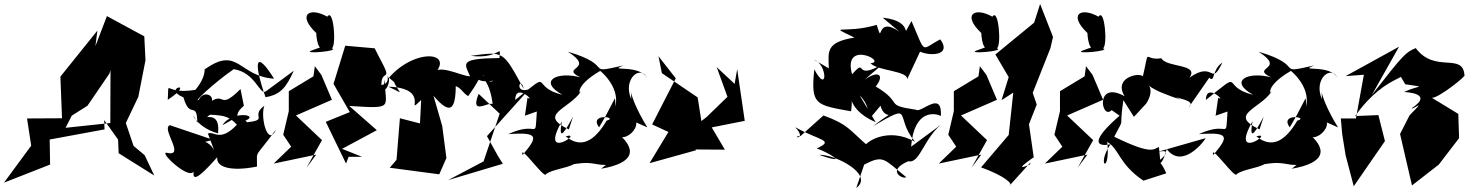

<svg xmlns="http://www.w3.org/2000/svg" viewBox="-61 -844 7389 966"><path d="M533 -142 536 -73 715 39 667 -63 611 -110 572 -225 635 -357 671 -541 665 -661 477 -763 419 -612 429 -690 244 -460 243 -455 251 -249 75 -248 96 -111 -41 75 191 -16 189 -142 465 -193 463 -240ZM300 -262 379 -312 489 -473 495 -491 494 -225 269 -201Z M1016 -89C962 -185 856 -92 1010 -141L794 -214C747 -199 875 -53 780 -75C731 -87 889 63 913 19C908 63 929 64 1032 -53C1025 -2 1102 20 1232 -6C1233 -96 1215 -38 1328 -193C1287 -100 1247 -255 1269 -312C1188 -253 1318 -238 1138 -225C1283 -263 1109 -296 1058 -214C1185 -282 1097 -250 1166 -312L1149 -396C1025 -272 1086 -412 960 -303C1059 -334 973 -409 939 -342C907 -323 1008 -422 1115 -496C1225 -479 1245 -364 1276 -384L1417 -488C1380 -408 1354 -368 1275 -355C1210 -541 1227 -594 1318 -448C1138 -460 1139 -616 969 -495C959 -527 993 -476 922 -392C759 -365 791 -455 783 -342C935 -442 747 -402 862 -354C895 -238 929 -342 932 -227C889 -315 911 -206 1036 -173C1051 -299 945 -232 996 -267C1073 -262 1122 -265 1185 -124C1168 -195 1212 -233 1154 -243C1050 -115 1019 -188 985 -172Z M1481 0 1559 -139 1428 -263 1609 -342 1556 -467 1523 -511 1516 -460 1392 -385V-285L1364 -166L1404 -106L1316 -21L1530 -66ZM1507 -590C1451 -570 1656 -587 1608 -601C1633 -610 1617 -808 1586 -760C1495 -811 1433 -770 1530 -678C1530 -678 1534 -550 1590 -620Z M1935 -420 1907 -469C1937 -370 1994 -361 1893 -408C2116 -400 1969 -255 2058 -341L2052 -223L1951 -249L1934 -40L1900 0L2149 33L2185 -49L2164 -210L2120 -362C2212 -254 2235 -298 2232 -445C2218 -472 2221 -488 2174 -393C2245 -447 2264 -371 2295 -361C2390 -493 2300 -420 2420 -438C2396 -418 2356 -479 2372 -464C2356 -450 2407 -444 2420 -299C2441 -372 2293 -236 2347 -372L2453 -272L2372 -32L2194 62L2469 -20L2445 -58L2389 -159L2601 -395C2522 -369 2559 -469 2574 -397C2468 -589 2477 -586 2307 -563C2459 -544 2458 -631 2452 -552C2244 -550 2277 -524 2304 -460C2258 -460 2123 -539 2109 -456C2245 -582 2031 -610 1894 -451C1867 -504 1921 -427 1858 -416C1857 -503 1920 -421 1849 -552L1824 -601L1676 -614L1617 -422L1699 -280L1578 -231L1680 -21L1693 -55H1761L1660 -95L1835 -189L1696 -311C1928 -296 1876 -301 1875 -443C1856 -355 1902 -406 1896 -453Z M2580 -262 2640 -283C2629 -127 2652 -242 2496 -169C2655 -181 2644 -154 2568 -64C2550 -127 2681 62 2686 32C2738 -5 2856 6 2875 -74C2773 23 2828 -41 2937 -19C3076 10 3096 -105 2963 5C3135 -24 3150 -96 3030 -187C3071 -80 3231 -266 3070 -259L3196 -203C3089 -377 3115 -432 3115 -345C3069 -449 3167 -525 3197 -445C3165 -527 2985 -479 3077 -515C2869 -468 3043 -511 2796 -584C2940 -492 2751 -507 2859 -455C2742 -486 2643 -437 2769 -367C2599 -407 2732 -503 2531 -341C2532 -431 2636 -328 2593 -352ZM2987 -262 2953 -203C2899 -278 3056 -254 2991 -237C2931 -135 2864 -94 2785 -158C2882 -186 2648 -26 2766 -234C2744 -113 2791 -200 2822 -257L2801 -193C2642 -268 2800 -294 2861 -382C2858 -361 2822 -407 2958 -487C2937 -506 3065 -414 3034 -306C3008 -298 3044 -267 3033 -350Z M3434 -174 3472 -209 3449 -354 3269 -476 3252 -561 3339 -450 3220 -218 3302 -180 3207 -23 3441 -88 3438 -92 3586 -91 3520 -203 3686 -236 3648 -496 3635 -422 3545 -506 3599 -357 3495 -256 3354 -146Z M4309 -107C4207 -195 4208 -217 4082 -263L3967 -160C3910 -155 4005 -134 3940 -204C4063 -135 4141 -140 4048 -97C4095 -83 4227 -7 4060 -65C4137 -69 4340 33 4247 102L4287 -16C4386 -67 4386 -43 4498 47C4487 61 4393 17 4509 -33C4569 -17 4589 -162 4690 -229L4523 -106C4538 -300 4650 -274 4673 -260C4680 -395 4574 -272 4547 -292C4382 -316 4489 -323 4345 -409C4387 -460 4367 -496 4290 -444L4381 -522C4228 -432 4306 -561 4226 -470C4177 -647 4406 -533 4319 -526C4349 -488 4510 -488 4503 -445L4568 -584C4619 -561 4729 -564 4670 -646C4569 -594 4600 -565 4525 -738C4460 -628 4555 -737 4380 -755L4465 -684C4340 -771 4385 -604 4350 -719C4189 -671 4093 -725 4238 -655C4091 -631 4107 -584 4109 -500L4034 -544C4102 -522 4105 -365 4036 -495C4017 -316 4043 -316 4221 -284C4239 -414 4174 -303 4345 -229L4264 -364C4356 -276 4256 -179 4369 -312C4394 -223 4463 -312 4331 -209C4544 -333 4434 -261 4543 -130C4411 -208 4276 -134 4272 -76Z M4827 0 4905 -139 4774 -263 4955 -342 4902 -467 4869 -511 4862 -460 4738 -385V-285L4710 -166L4750 -106L4662 -21L4876 -66ZM4853 -590C4797 -570 5002 -587 4954 -601C4979 -610 4963 -808 4932 -760C4841 -811 4779 -770 4876 -678C4876 -678 4880 -550 4936 -620Z M5122 -17C5009 33 5171 -74 5140 -52L5116 -219L5155 -318L5135 -377L5224 -602L5237 -658L5172 -824L5142 -730L4947 -570L5014 -456L4978 -340L5037 -378L5014 -165L4875 -2C4997 42 5039 84 5018 90L5123 -26Z M5361 0 5439 -139 5308 -263 5489 -342 5436 -467 5403 -511 5396 -460 5272 -385V-285L5244 -166L5284 -106L5196 -21L5410 -66ZM5387 -590C5331 -570 5536 -587 5488 -601C5513 -610 5497 -808 5466 -760C5375 -811 5313 -770 5410 -678C5410 -678 5414 -550 5470 -620Z M5644 -256 5706 -323C5784 -447 5606 -433 5878 -343L5699 -435C5776 -340 5977 -357 5919 -303L6023 -453C6053 -424 6035 -495 6089 -529C6028 -403 6051 -543 5923 -453C5976 -524 5807 -503 5782 -551C5687 -535 5727 -621 5686 -446C5721 -488 5530 -470 5597 -360C5446 -443 5480 -236 5532 -290L5572 -262C5428 -137 5450 -103 5526 -118C5452 -9 5527 36 5510 -130C5572 -93 5567 -19 5692 65L5807 28C5761 -75 5775 32 5809 -94C5888 11 6000 -136 6005 -149L5746 -75C5877 -112 5746 -16 5776 -41L5770 -104C5743 -97 5743 -59 5545 -156C5603 -270 5566 -173 5591 -340Z M6055 -262 6115 -283C6104 -127 6127 -242 5971 -169C6130 -181 6119 -154 6043 -64C6025 -127 6156 62 6161 32C6213 -5 6331 6 6350 -74C6248 23 6303 -41 6412 -19C6551 10 6571 -105 6438 5C6610 -24 6625 -96 6505 -187C6546 -80 6706 -266 6545 -259L6671 -203C6564 -377 6590 -432 6590 -345C6544 -449 6642 -525 6672 -445C6640 -527 6460 -479 6552 -515C6344 -468 6518 -511 6271 -584C6415 -492 6226 -507 6334 -455C6217 -486 6118 -437 6244 -367C6074 -407 6207 -503 6006 -341C6007 -431 6111 -328 6068 -352ZM6462 -262 6428 -203C6374 -278 6531 -254 6466 -237C6406 -135 6339 -94 6260 -158C6357 -186 6123 -26 6241 -234C6219 -113 6266 -200 6297 -257L6276 -193C6117 -268 6275 -294 6336 -382C6333 -361 6297 -407 6433 -487C6412 -506 6540 -414 6509 -306C6483 -298 6519 -267 6508 -350Z M7009 -420C7122 -402 7080 -418 7003 -381C7003 -381 7160 -377 7041 -299C7050 -291 7122 -356 7031 -264L6983 -170L7043 89L7178 -16L7280 -149L7276 -271L7143 -352C7176 -349 7321 -465 7307 -466C7299 -582 7158 -473 7062 -602C7012 -580 7006 -578 6841 -366L6978 -609L6709 -461L6801 -468L6761 -248H6685L6692 -169L6709 -63L6750 93L6907 -134L6874 -265L6757 -260C6920 -491 7062 -437 6966 -494Z"/></svg>

Font: Asimov Silicon
Style: Regular
Weight: 400
Designer: Google
Version: Version 2.000980; 2014